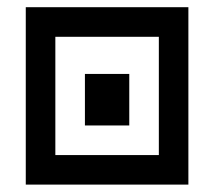

<svg xmlns="http://www.w3.org/2000/svg" viewBox="-20 -500 580 520"><path d="M490.2 0Q379.9 0 49.8 0Q49.8 -120.1 49.8 -480.5Q160.2 -480.5 490.2 -480.5Q490.2 -360.4 490.2 0ZM410.2 -400.4Q339.8 -400.4 129.9 -400.4Q129.9 -320.3 129.9 -80.1Q200.2 -80.1 410.2 -80.1Q410.2 -160.2 410.2 -400.4ZM330.1 -160.2Q299.8 -160.2 210 -160.2Q210 -195.3 210 -299.8Q240.2 -299.8 330.1 -299.8Q330.1 -264.6 330.1 -160.2Z"/></svg>

Font: Alibu-Mazigh Belqasem 1
Style: Bold
Weight: 400
Designer: Mazigh Mubarik Belqasem
Version: Version 1.0